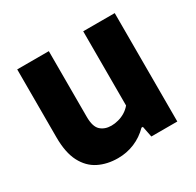

<svg xmlns="http://www.w3.org/2000/svg" viewBox="-126 -689 857 839"><g transform="rotate(-30 303.0 -269.0)"><path d="M243.5 9.5Q189 9.5 146.5 -11.8Q104 -33 79.5 -80Q55 -127 55 -204.5V-547H214.5V-215.5Q214.5 -166 235.2 -147Q256 -128 289.5 -128Q306 -128 324.2 -132.8Q342.5 -137.5 359 -147.5Q375.5 -157.5 388 -172.5V-547H547V0H416L405 -55H398Q367 -23.5 327.5 -7Q288 9.5 243.5 9.5Z"/></g></svg>

Font: Encode Sans Condensed Thin
Style: Bold
Weight: 700
Version: Version 3.002